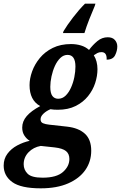

<svg xmlns="http://www.w3.org/2000/svg" viewBox="-77 -786 659 1046"><path d="M269 -616Q288 -648 320.5 -690.5Q353 -733 386 -766H443L439 -753Q424 -718 409 -680Q394 -642 383 -606H266ZM145 240Q37 240 -10 206Q-57 172 -57 116Q-57 79 -36.5 51.5Q-16 24 16.5 6.5Q49 -11 85 -19Q69 -28 56.5 -46.5Q44 -65 44 -91Q44 -125 68.5 -153.5Q93 -182 142 -208Q84 -240 84 -322Q84 -358 98 -397Q112 -436 140 -470Q168 -504 210.5 -525Q253 -546 310 -546Q338 -546 363.5 -538.5Q389 -531 408 -514Q429 -542 454 -562.5Q479 -583 510 -583Q536 -583 549 -568Q562 -553 562 -533Q562 -509 550 -485Q538 -461 504 -461Q506 -502 476 -502Q463 -502 453.5 -497Q444 -492 434 -485Q454 -453 454 -409Q454 -372 441.5 -333.5Q429 -295 402.5 -262Q376 -229 335 -208.5Q294 -188 238 -188Q214 -188 198 -191Q176 -182 160 -167Q144 -152 144 -136Q144 -120 157.5 -114.5Q171 -109 190 -107L289 -96Q351 -89 385.5 -57.5Q420 -26 420 35Q420 94 388 140Q356 186 294.5 213Q233 240 145 240ZM240 -248Q263 -248 280.5 -265Q298 -282 310 -309Q322 -336 328 -366Q334 -396 334 -423Q334 -487 291 -487Q269 -487 251.5 -470Q234 -453 222 -426.5Q210 -400 203.5 -369.5Q197 -339 197 -313Q197 -278 208.5 -263Q220 -248 240 -248ZM155 182Q231 182 266 151Q301 120 301 80Q301 52 282.5 37Q264 22 220 17L145 9Q105 16 78.5 43.5Q52 71 52 109Q52 139 73.5 160.5Q95 182 155 182Z"/></svg>

Font: Noto Serif Condensed
Style: Bold Italic
Weight: 700
Width: 3
Italic angle: -12°
Designer: Monotype Design Team
Foundry: Monotype Imaging Inc.
Version: Version 2.014